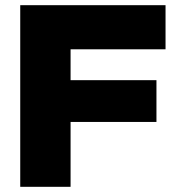

<svg xmlns="http://www.w3.org/2000/svg" viewBox="-20 -720 699 740"><path d="M252 -250H583V-411H252V-530H618V-700H58V0H252Z"/></svg>

Font: Geom Black
Style: Bold
Weight: 900
Version: Version 1.102